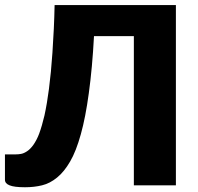

<svg xmlns="http://www.w3.org/2000/svg" viewBox="-21 -749 801 776"><path d="M689.9 -728.5V0H520V-603H358.9Q352.1 -474.6 337.9 -372.1Q324.7 -274.4 305.7 -206.5Q286.6 -137.7 262.7 -96.7Q238.8 -55.2 210 -31.7Q181.2 -7.8 148.9 0Q117.2 7.8 80.1 7.8Q36.1 7.8 17.6 0Q-1 -7.3 -1 -22.5V-125H41Q53.7 -125 64 -127Q75.2 -128.9 88.4 -137.7Q100.6 -145.5 113.3 -162.6Q127.9 -183.6 137.2 -208.5Q148.4 -238.8 158.7 -282.2Q169.4 -331.5 176.8 -389.2Q185.5 -455.6 190.9 -535.6Q197.8 -634.8 199.7 -728.5Z"/></svg>

Font: Lato-ExtraBold
Style: Regular
Weight: 500
Designer: Lukasz Dziedzic with Adam Twardoch and Botio Nikoltchev
Foundry: tyPoland Lukasz Dziedzic
Version: ""